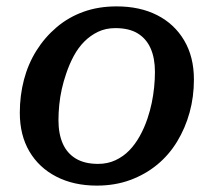

<svg xmlns="http://www.w3.org/2000/svg" viewBox="-20 -568 668 601"><path d="M442 -198Q450 -222 455 -246Q460 -270 462.5 -295Q465 -320 465 -343Q465 -386 451.5 -416.5Q438 -447 411 -463.5Q384 -480 341 -480Q311 -480 287 -468.5Q263 -457 244 -438Q225 -419 211 -393Q197 -367 187 -337Q179 -314 173.5 -289.5Q168 -265 165.5 -240Q163 -215 163 -192Q163 -149 176.5 -118.5Q190 -88 217.5 -71.5Q245 -55 287 -55Q317 -55 341.5 -66.5Q366 -78 384.5 -97Q403 -116 417.5 -142Q432 -168 442 -198ZM42 -215Q42 -269 55 -318.5Q68 -368 94 -409.5Q120 -451 157 -482.5Q194 -514 241 -531Q288 -548 345 -548Q418 -548 472 -520.5Q526 -493 556.5 -441.5Q587 -390 587 -319Q587 -265 573.5 -216Q560 -167 534.5 -125Q509 -83 472 -52.5Q435 -22 387.5 -4.5Q340 13 283 13Q211 13 156.5 -15Q102 -43 72 -94Q42 -145 42 -215Z"/></svg>

Font: Roboto Serif 20pt Medium
Style: Italic
Weight: 500
Italic angle: -10°
Version: Version 1.008